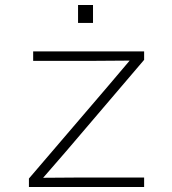

<svg xmlns="http://www.w3.org/2000/svg" viewBox="-20 -750 690 770"><path d="M96 0V-34L411 -402L500 -507L363 -506H113V-544H558V-510L245 -143L153 -37L291 -38H558V0ZM293 -658V-730H353V-658Z"/></svg>

Font: Azeret Mono Thin
Style: Regular
Weight: 100
Designer: Martin Vácha
Foundry: Displaay
Version: Version 1.002